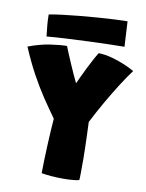

<svg xmlns="http://www.w3.org/2000/svg" viewBox="-91 -902 733 963"><g transform="rotate(10 275.0 -420.0)"><path d="M200 -291.5Q166.5 -338 134.2 -386.2Q102 -434.5 70.5 -492.2Q39 -550 7 -625Q65 -647 117.5 -654.8Q170 -662.5 202 -662.5Q206.5 -650.5 215.8 -628.2Q225 -606 236.5 -579.5Q248 -553 259.2 -528Q270.5 -503 279 -486Q284.5 -498 294.8 -520.2Q305 -542.5 317.8 -568Q330.5 -593.5 343 -616.8Q355.5 -640 365 -654.5Q398.5 -653.5 433.2 -644Q468 -634.5 498.8 -621.5Q529.5 -608.5 550.5 -596Q528 -566.5 498 -519.8Q468 -473 436 -417.5Q404 -362 375.5 -306Q377 -272.5 378.2 -236Q379.5 -199.5 380.2 -168.2Q381 -137 381 -118Q381 -84.5 380.8 -51.2Q380.5 -18 379.5 -11Q373 -8 349.5 -5.8Q326 -3.5 297 -3.5Q266.5 -3.5 236.5 -6Q206.5 -8.5 187.5 -12Q187.5 -40.5 188.8 -78.5Q190 -116.5 191.8 -156.5Q193.5 -196.5 195.8 -232.2Q198 -268 200 -291.5ZM486.5 -708.5Q460.5 -708.5 413.2 -707.2Q366 -706 308.8 -703.8Q251.5 -701.5 194.5 -698.5Q137.5 -695.5 92.5 -691.5Q89 -720.5 86.5 -747.5Q84 -774.5 84 -802Q111 -807.5 151.5 -812.5Q192 -817.5 238.8 -822Q285.5 -826.5 331.8 -829.8Q378 -833 416.8 -835Q455.5 -837 479.5 -837Z"/></g></svg>

Font: Grandstander Black
Style: Regular
Weight: 900
Designer: Tyler Finck
Foundry: Etcetera Type Co
Version: Version 1.200; ttfautohint (v1.8.3)